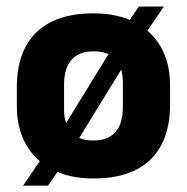

<svg xmlns="http://www.w3.org/2000/svg" viewBox="-20 -548 588 604"><path d="M274 13.5Q199 13.5 145.2 -14.2Q91.5 -42 62.2 -93Q33 -144 33 -212.5V-273Q33 -387 94.8 -446.5Q156.5 -506 274 -506Q349.5 -506 403.5 -478.2Q457.5 -450.5 486.2 -399.8Q515 -349 515 -280V-219.5Q515 -106 453.5 -46.2Q392 13.5 274 13.5ZM131 36H52.5L129.5 -76.5L163.5 -121L346.5 -419L370.5 -459.5L417 -527.5H495.5L420 -416.5L389 -374L206.5 -77L182 -38ZM274 -106Q320 -106 343.2 -132.8Q366.5 -159.5 366.5 -210.5V-289Q366.5 -334.5 344.2 -360.5Q322 -386.5 274 -386.5Q228.5 -386.5 205 -359.8Q181.5 -333 181.5 -282V-203.5Q181.5 -158 204 -132Q226.5 -106 274 -106Z"/></svg>

Font: Anek Malayalam Medium
Style: Bold
Weight: 700
Version: Version 1.003